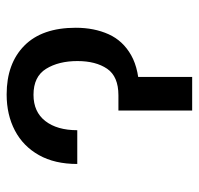

<svg xmlns="http://www.w3.org/2000/svg" viewBox="-30 -562 593 572"><g transform="rotate(-90 266.0 -276.5)"><path d="M63 -342.3Q63 -409.7 89.4 -456.5Q115.7 -503.4 162.6 -528.1Q209.5 -552.7 270 -552.7Q362.3 -552.7 415.5 -500Q468.8 -447.3 468.8 -346.7Q468.8 -292 449.5 -249Q430.2 -206.1 386.7 -181.6Q343.3 -157.2 271.5 -157.2H245.6V-219.7H267.6Q323.7 -219.7 346.7 -253.4Q369.6 -287.1 369.6 -341.8Q369.6 -397.9 346.4 -435.3Q323.2 -472.7 269 -472.7Q218.3 -472.7 190.9 -437.5Q163.6 -402.3 163.6 -342.3ZM222.2 -219.7H322.3V0H222.2Z"/></g></svg>

Font: Inter 20pt
Style: Regular
Weight: 400
Version: Version 4.001;git-66647c0bb